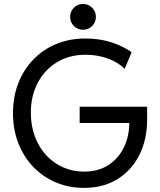

<svg xmlns="http://www.w3.org/2000/svg" viewBox="-20 -917 788 945"><path d="M393.6 7.8Q319.8 7.8 256.1 -18.8Q192.4 -45.4 144.8 -94.5Q97.2 -143.6 70.6 -211.2Q43.9 -278.8 43.9 -360.4Q43.9 -439.9 69.8 -506.8Q95.7 -573.7 143.3 -623.3Q190.9 -672.9 256.3 -700.2Q321.8 -727.5 400.4 -727.5Q469.2 -727.5 527.1 -709Q585 -690.4 627.9 -660.2L593.8 -578.1Q562.5 -609.9 511.5 -628.7Q460.4 -647.5 400.4 -647.5Q321.3 -647.5 260.7 -610.8Q200.2 -574.2 166 -509.8Q131.8 -445.3 131.8 -362.3Q131.8 -297.9 151.9 -244.6Q171.9 -191.4 207.5 -152.8Q243.2 -114.3 290.8 -93.3Q338.4 -72.3 393.6 -72.3Q463.9 -72.3 513.7 -104.7Q563.5 -137.2 589.8 -191.7Q616.2 -246.1 616.2 -311.5H372.1V-391.6H704.1V-328.1Q704.1 -231 666.3 -155Q628.4 -79.1 558.6 -35.6Q488.8 7.8 393.6 7.8ZM388.7 -770.5Q361.8 -770.5 343.5 -789.1Q325.2 -807.6 325.2 -834Q325.2 -860.4 343.5 -878.9Q361.8 -897.5 388.7 -897.5Q415 -897.5 433.6 -878.9Q452.1 -860.4 452.1 -834Q452.1 -807.6 433.6 -789.1Q415 -770.5 388.7 -770.5Z"/></svg>

Font: Reddit Sans
Style: Regular
Weight: 400
Designer: Stephen Hutchings
Foundry: Reddit
Version: Version 1.014